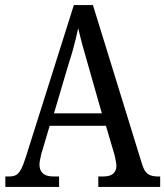

<svg xmlns="http://www.w3.org/2000/svg" viewBox="-20 -734 649 754"><path d="M1 0V-41H16Q33 -41 43.5 -47Q54 -53 63 -70Q72 -87 82 -119L270 -714H345L538 -89Q544 -70 551.5 -60Q559 -50 571 -45.5Q583 -41 600 -41H609V0H366V-41H386Q412 -41 424.5 -52Q437 -63 437 -83Q437 -90 435.5 -98Q434 -106 432 -116Q430 -126 427 -135L396 -240H175L146 -142Q143 -134 141 -124Q139 -114 137 -105Q135 -96 135 -87Q135 -66 148 -53.5Q161 -41 190 -41H212V0ZM192 -289H380L327 -475Q319 -505 311 -531.5Q303 -558 297.5 -581Q292 -604 287 -623Q283 -604 277.5 -581.5Q272 -559 265.5 -535.5Q259 -512 250 -485Z"/></svg>

Font: Noto Serif Khmer Condensed
Style: Regular
Weight: 400
Width: 3
Designer: Danh Hong and the Monotype Design Team
Foundry: Monotype Imaging Inc.
Version: Version 2.004